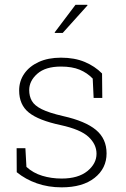

<svg xmlns="http://www.w3.org/2000/svg" viewBox="-20 -782 534 812"><path d="M240.7 10.3Q184.1 10.3 136 -6.6Q87.9 -23.4 50.8 -53.7L50.3 -155.3H87.4L91.8 -76.2Q120.1 -50.3 158.7 -38.6Q197.3 -26.9 240.7 -26.9Q310.5 -26.9 349.4 -58.3Q388.2 -89.8 388.2 -131.8Q388.2 -171.4 354.7 -202.9Q321.3 -234.4 236.8 -252.9Q143.1 -272.9 102.1 -305.9Q61 -338.9 61 -399.4Q61 -439 82.5 -470.2Q104 -501.5 143.8 -519.8Q183.6 -538.1 237.8 -538.1Q295.4 -538.1 338.4 -520Q381.3 -502 411.6 -471.2L412.6 -367.7H376L372.1 -449.7Q348.6 -474.1 316.7 -487.3Q284.7 -500.5 237.8 -500.5Q172.4 -500.5 137.9 -470.2Q103.5 -439.9 103.5 -400.9Q103.5 -375 114.7 -355.2Q126 -335.4 156.7 -320.1Q187.5 -304.7 247.1 -291Q340.8 -270 385.7 -232.7Q430.7 -195.3 430.7 -133.3Q430.7 -69.8 380.1 -29.8Q329.6 10.3 240.7 10.3ZM210.9 -644.5 299.3 -761.7H349.1L350.1 -759.3L245.1 -642.6H212.9Z"/></svg>

Font: Roboto Slab ExtraLight
Style: Regular
Weight: 250
Designer: Google
Version: Version 2.000; ttfautohint (v1.8.1.43-b0c9)